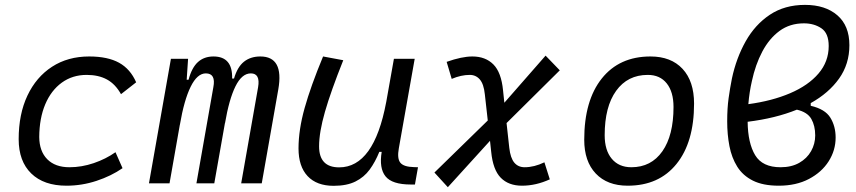

<svg xmlns="http://www.w3.org/2000/svg" viewBox="-20 -762 3556 798"><path d="M268.6 -66.9Q319.3 -66.9 369.6 -84Q419.9 -101.1 460 -129.4L489.3 -63Q441.9 -30.3 381.1 -10.3Q320.3 9.8 256.3 9.8Q162.1 9.8 109.9 -41Q57.6 -91.8 57.6 -183.6Q57.6 -287.6 94 -364.7Q130.4 -441.9 196.3 -484.6Q262.2 -527.3 350.6 -527.3Q427.7 -527.3 474.9 -501.2Q522 -475.1 545.9 -419.9L482.9 -370.6Q459.5 -412.6 424.6 -431.6Q389.6 -450.7 340.3 -450.7Q281.2 -450.7 236.8 -418.5Q192.4 -386.2 168 -328.4Q143.6 -270.5 143.1 -192.4Q143.6 -133.3 176.5 -100.1Q209.5 -66.9 268.6 -66.9Z M761.7 -517.6 755.9 -430.7H763.7Q777.3 -481.4 803 -504.4Q828.6 -527.3 867.2 -527.3Q947.3 -527.3 944.8 -435.5H952.6Q966.8 -483.9 994.1 -505.6Q1021.5 -527.3 1062 -527.3Q1160.6 -527.3 1136.7 -390.6L1067.9 0H982.4L1052.7 -399.4Q1062.5 -457 1022.5 -457Q985.4 -457 958.7 -403.3Q932.1 -349.6 915 -249V-251L870.6 0H796.4L866.7 -399.4Q877.9 -457 835.4 -457Q799.8 -457 772.5 -401.6Q745.1 -346.2 727.5 -242.7V-243.7L684.6 0H599.1L690.4 -517.6Z M1366.7 10.3Q1296.4 10.3 1258.5 -30Q1220.7 -70.3 1220.7 -145Q1220.7 -222.2 1246.1 -313Q1271.5 -403.8 1322.8 -527.3L1406.7 -511.7Q1355 -382.3 1330.6 -297.4Q1306.2 -212.4 1306.2 -153.8Q1306.2 -66.4 1389.6 -66.4Q1534.2 -66.4 1585 -336.9V-336.4L1617.2 -517.6H1703.6L1637.7 -146Q1629.9 -103.5 1643.8 -85.9Q1657.7 -68.4 1700.7 -67.4L1717.3 -66.9L1704.6 4.9H1687.5Q1609.4 4.9 1582.3 -29.1Q1555.2 -63 1566.4 -130.9H1556.6Q1539.6 -88.9 1516.4 -57.1Q1493.2 -25.4 1457.3 -7.6Q1421.4 10.3 1366.7 10.3Z M1841.3 16.1 1785.6 -44.9 2007.3 -261.2 1995.1 -370.1Q1990.7 -412.6 1974.4 -431.6Q1958 -450.7 1932.6 -450.7Q1896.5 -450.7 1857.4 -434.1L1836.4 -504.9Q1899.4 -527.3 1943.4 -527.3Q1997.6 -527.3 2030.5 -494.4Q2063.5 -461.4 2070.8 -386.2L2076.2 -335L2247.6 -530.8L2306.6 -469.7L2085.4 -250.5L2096.7 -147.5Q2101.6 -105 2117.7 -85.9Q2133.8 -66.9 2160.6 -66.9Q2200.2 -66.9 2242.7 -87.4L2265.1 -16.6Q2207.5 9.8 2149.4 9.8Q2093.8 9.8 2061.3 -23.2Q2028.8 -56.2 2021.5 -131.3L2016.6 -176.8Z M2588.9 9.8Q2503.9 9.8 2456.1 -40.8Q2408.2 -91.3 2408.2 -181.2Q2408.2 -344.2 2481.2 -435.8Q2554.2 -527.3 2683.6 -527.3Q2769 -527.3 2816.9 -475.8Q2864.7 -424.3 2864.7 -331.5Q2864.7 -170.9 2791.7 -80.6Q2718.8 9.8 2588.9 9.8ZM2604 -66.9Q2686.5 -66.9 2732.9 -133.1Q2779.3 -199.2 2779.3 -317.4Q2779.3 -379.9 2751.2 -415.3Q2723.1 -450.7 2672.4 -450.7Q2588.4 -450.7 2540.8 -384.5Q2493.2 -318.4 2493.2 -200.2Q2493.2 -137.2 2522.7 -102.1Q2552.2 -66.9 2604 -66.9Z M3349.6 -333.5V-322.3Q3409.2 -308.6 3431.2 -272.9Q3453.1 -237.3 3453.1 -190.4Q3453.1 -137.2 3424.1 -91.6Q3395 -45.9 3342 -18.1Q3289.1 9.8 3216.8 9.8Q3151.4 9.8 3109.4 -11.2Q3067.4 -32.2 3044.2 -69.3Q3021 -106.4 3011.7 -154.8Q3002.4 -203.1 3002.4 -257.8Q3002.4 -312 3008.3 -354.2Q3014.2 -396.5 3022 -435.5Q3040 -520.5 3079.1 -590.1Q3118.2 -659.7 3179.7 -700.7Q3241.2 -741.7 3325.7 -741.7Q3410.2 -741.7 3460.2 -698.5Q3510.3 -655.3 3510.3 -574.2Q3510.3 -495.6 3467.3 -435.3Q3424.3 -375 3349.6 -333.5ZM3090.3 -329.1Q3188.5 -342.3 3263.9 -374.5Q3339.4 -406.7 3381.8 -456.3Q3424.3 -505.9 3424.3 -570.8Q3424.3 -624 3393.8 -644.5Q3363.3 -665 3321.3 -665Q3262.7 -665 3219.7 -633.3Q3176.8 -601.6 3148.2 -547.4Q3119.6 -493.2 3105 -424.8Q3094.7 -380.4 3090.3 -329.1ZM3292 -306.2Q3202.6 -270 3087.4 -255.9Q3088.4 -167 3118.7 -116.9Q3148.9 -66.9 3224.1 -66.9Q3269.5 -66.9 3301.8 -85.2Q3334 -103.5 3351.1 -133.8Q3368.2 -164.1 3368.2 -199.2Q3368.2 -239.3 3352.1 -267.6Q3335.9 -295.9 3292 -306.2Z"/></svg>

Font: Cascadia Code NF SemiLight
Style: Italic
Weight: 350
Italic angle: -10°
Monospace: yes
Designer: Aaron Bell
Foundry: Saja Typeworks
Version: Version 2404.023; ttfautohint (v1.8.4)